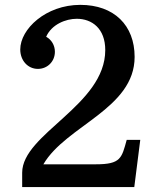

<svg xmlns="http://www.w3.org/2000/svg" viewBox="-20 -762 626 782"><path d="M70.3 0H526.9L551.3 -192.4H496.1C475.6 -118.2 472.2 -92.8 370.6 -92.8H156.7C248.5 -250.5 528.3 -318.8 528.3 -530.3C528.3 -658.7 444.8 -742.2 307.1 -742.2C166.5 -742.2 62.5 -643.6 62.5 -560.5C62.5 -515.1 93.8 -481.4 134.3 -481.4C173.3 -481.4 203.6 -511.7 203.6 -551.3C203.6 -577.6 189.5 -600.6 168 -612.3C190.4 -663.1 248.5 -685.5 292.5 -685.5C354.5 -685.5 408.7 -646 408.7 -558.1C408.7 -333 70.3 -217.3 70.3 -58.6Z"/></svg>

Font: Arbutus Slab
Style: Regular
Weight: 400
Designer: Karolina Lach
Foundry: Karolina Lach
Version: Version 1.001